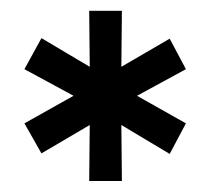

<svg xmlns="http://www.w3.org/2000/svg" viewBox="-20 -741 388 353"><path d="M24.9 -514.2 115.2 -564.9 24.9 -613.8 56.2 -670.9 145 -618.2 144 -721.2H204.1L203.1 -618.2L292 -669.9L321.8 -613.8L231.9 -564.9L321.8 -514.2L292 -458L203.1 -511.2L204.1 -408.2H144L145 -511.2L56.2 -459Z"/></svg>

Font: TruenoRg
Style: Book
Weight: 400
Designer: Julieta Ulanovsky
Foundry: Julieta Ulanovsky
Version: Version 3.001b